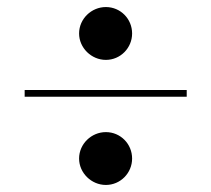

<svg xmlns="http://www.w3.org/2000/svg" viewBox="-20 -650 600 545"><path d="M204.5 -555C204.5 -514 239.5 -480 280.5 -480C322 -480 355 -514 355 -555C355 -596.5 322 -630 280.5 -630C239.5 -630 204.5 -596.5 204.5 -555ZM50 -394.5V-375.5H510V-394.5ZM204.5 -200C204.5 -159 239.5 -125 280.5 -125C322 -125 355 -159 355 -200C355 -241.5 322 -275 280.5 -275C239.5 -275 204.5 -241.5 204.5 -200Z"/></svg>

Font: Bodoni* 11pt
Style: Bold Italic
Weight: 700
Italic angle: -13°
Version: Version 2.3